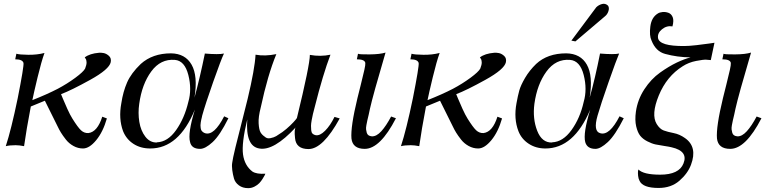

<svg xmlns="http://www.w3.org/2000/svg" viewBox="-20 -757 3990 997"><path d="M555 -434Q547 -397 448.5 -342.5Q350 -288 297 -268L306 -246Q315 -224 329.5 -192Q344 -160 356 -141Q384 -96 400.5 -80.5Q417 -65 439 -66Q486 -72 511 -151L535 -142Q515 -72 479.5 -29Q444 14 411 14Q385 14 361.5 1Q338 -12 322 -32.5Q306 -53 296.5 -68.5Q287 -84 280 -99L213 -234L140 -204Q117 -84 105 2Q80 -3 61 -3Q30 -3 10 2Q38 -83 72 -247Q105 -414 102 -430Q97 -449 59 -449L65 -478Q81 -473 127 -472.5Q173 -472 211 -482Q195 -438 175 -355Q155 -272 148 -237Q224 -267 280 -296Q329 -322 371 -353Q413 -384 422 -401Q430 -421 429.5 -434Q429 -447 424 -453L420 -459Q446 -479 494 -483Q504 -484 518 -481.5Q532 -479 545.5 -467Q559 -455 555 -434Z M1166 -143Q1122 -54 1084 -19Q1046 16 1019 16Q975 16 967 -19Q954 -64 992 -188Q909 14 760 14Q710 14 673 -10Q636 -34 619 -76Q595 -141 610 -221Q619 -281 640 -329Q661 -377 711 -425Q772 -480 868 -480Q942 -479 975 -421Q1008 -363 990 -250Q1018 -353 1044 -480L1043 -479Q1116 -473 1143 -479Q1128 -448 1087 -331.5Q1046 -215 1030 -157Q1030 -156 1028 -147.5Q1026 -139 1025 -135Q1024 -131 1022.5 -121.5Q1021 -112 1021 -106.5Q1021 -101 1022 -93Q1023 -85 1025.5 -80.5Q1028 -76 1033.5 -71.5Q1039 -67 1046 -65Q1092 -52 1144 -153ZM958 -228Q977 -293 958 -367.5Q939 -442 888 -446Q814 -452 765.5 -386Q717 -320 703 -218Q696 -170 703.5 -124Q711 -78 735 -47Q759 -16 795 -17V-18Q851 -20 894.5 -81.5Q938 -143 958 -228Z M1744 -142Q1657 17 1582 17Q1517 17 1512 -40Q1507 -87 1516 -96Q1401 28 1326 14Q1254 2 1264 -137Q1234 -13 1242 45Q1250 103 1291 134Q1313 148 1358 145Q1357 148 1354.5 153Q1352 158 1344 171Q1336 184 1326.5 194Q1317 204 1301.5 212Q1286 220 1269 220Q1240 220 1220.5 205.5Q1201 191 1195 170Q1189 149 1186 126Q1183 103 1186 87Q1188 69 1202.5 8.5Q1217 -52 1238.5 -134.5Q1260 -217 1266 -244Q1303 -399 1307 -473Q1356 -464 1415 -476Q1370 -367 1334 -199Q1321 -149 1323 -116.5Q1325 -84 1332.5 -70.5Q1340 -57 1355 -47Q1366 -36 1384 -39.5Q1402 -43 1414 -50Q1426 -57 1446 -71Q1468 -87 1487 -105.5Q1506 -124 1514.5 -134.5Q1523 -145 1522 -145Q1589 -420 1589 -472Q1644 -462 1696 -473Q1657 -371 1614 -200Q1608 -177 1605 -165Q1602 -153 1598.5 -133.5Q1595 -114 1595 -103.5Q1595 -93 1596 -81Q1597 -69 1603 -63Q1609 -57 1619 -55Q1641 -51 1668 -78Q1695 -105 1717 -150Z M2036 -143Q1954 16 1874 16Q1811 16 1805 -38Q1800 -98 1836 -247Q1841 -267 1853.5 -317Q1866 -367 1872 -394Q1878 -421 1877 -430Q1874 -449 1833 -449L1839 -478Q1844 -474 1898.5 -474.5Q1953 -475 1982 -484Q1916 -260 1901 -192Q1899 -180 1894.5 -161.5Q1890 -143 1887.5 -132Q1885 -121 1882.5 -107Q1880 -93 1881 -84.5Q1882 -76 1884.5 -67.5Q1887 -59 1893.5 -54.5Q1900 -50 1911 -49Q1935 -48 1960 -75.5Q1985 -103 2011 -152Z M2607 -434Q2599 -397 2500.5 -342.5Q2402 -288 2349 -268L2358 -246Q2367 -224 2381.5 -192Q2396 -160 2408 -141Q2436 -96 2452.5 -80.5Q2469 -65 2491 -66Q2538 -72 2563 -151L2587 -142Q2567 -72 2531.5 -29Q2496 14 2463 14Q2437 14 2413.5 1Q2390 -12 2374 -32.5Q2358 -53 2348.5 -68.5Q2339 -84 2332 -99L2265 -234L2192 -204Q2169 -84 2157 2Q2132 -3 2113 -3Q2082 -3 2062 2Q2090 -83 2124 -247Q2157 -414 2154 -430Q2149 -449 2111 -449L2117 -478Q2133 -473 2179 -472.5Q2225 -472 2263 -482Q2247 -438 2227 -355Q2207 -272 2200 -237Q2276 -267 2332 -296Q2381 -322 2423 -353Q2465 -384 2474 -401Q2482 -421 2481.5 -434Q2481 -447 2476 -453L2472 -459Q2498 -479 2546 -483Q2556 -484 2570 -481.5Q2584 -479 2597.5 -467Q2611 -455 2607 -434Z M3219 -143Q3174 -54 3136 -19Q3098 16 3072 16Q3029 16 3019 -19Q3007 -65 3045 -188Q2960 14 2812 14Q2763 14 2725.5 -10.5Q2688 -35 2672 -76Q2647 -141 2662 -221Q2669 -260 2676.5 -287Q2684 -314 2706.5 -352.5Q2729 -391 2764 -425Q2823 -480 2920 -480Q2995 -479 3027.5 -421Q3060 -363 3042 -250Q3071 -353 3096 -480L3095 -479Q3170 -473 3195 -479Q3181 -447 3140 -330Q3099 -213 3083 -157Q3059 -74 3098 -65Q3145 -52 3197 -153ZM3011 -228Q3030 -293 3011 -367.5Q2992 -442 2940 -446Q2866 -452 2817.5 -385.5Q2769 -319 2755 -218Q2745 -141 2769.5 -78Q2794 -15 2847 -17V-18Q2903 -20 2947.5 -81.5Q2992 -143 3011 -228ZM3137 -728Q3145 -717 3139.5 -699.5Q3134 -682 3121 -672L2968 -542L2947 -546L3076 -719Q3088 -731 3105.5 -736Q3123 -741 3137 -728Z M3690 -535 3671 -445Q3662 -446 3647.5 -447Q3633 -448 3594.5 -440.5Q3556 -433 3525 -413Q3442 -361 3401 -261.5Q3360 -162 3390 -113Q3406 -87 3426.5 -79.5Q3447 -72 3478 -66Q3509 -60 3537 -40Q3603 6 3568 99Q3551 144 3508 181.5Q3465 219 3400 219Q3318 219 3301 182Q3295 171 3293.5 156Q3292 141 3293 132L3295 123Q3321 150 3408 150Q3506 150 3529 92Q3555 28 3468 8Q3457 5 3430 1Q3403 -3 3384 -7Q3365 -11 3341.5 -23Q3318 -35 3304.5 -52Q3291 -69 3283.5 -101Q3276 -133 3282 -177Q3291 -240 3326 -293.5Q3361 -347 3407.5 -380Q3454 -413 3494 -432Q3534 -451 3566 -459Q3496 -460 3434 -477Q3385 -490 3363 -547Q3351 -572 3357 -619.5Q3363 -667 3396 -687Q3405 -693 3420.5 -694.5Q3436 -696 3451 -690.5Q3466 -685 3473 -668Q3480 -651 3472 -620Q3442 -625 3417.5 -605Q3393 -585 3397 -559Q3405 -517 3533 -518Q3557 -518 3596.5 -522.5Q3636 -527 3663 -531Z M3934 -143Q3852 16 3772 16Q3709 16 3703 -38Q3698 -98 3734 -247Q3739 -267 3751.5 -317Q3764 -367 3770 -394Q3776 -421 3775 -430Q3772 -449 3731 -449L3737 -478Q3742 -474 3796.5 -474.5Q3851 -475 3880 -484Q3814 -260 3799 -192Q3797 -180 3792.5 -161.5Q3788 -143 3785.5 -132Q3783 -121 3780.5 -107Q3778 -93 3779 -84.5Q3780 -76 3782.5 -67.5Q3785 -59 3791.5 -54.5Q3798 -50 3809 -49Q3833 -48 3858 -75.5Q3883 -103 3909 -152Z"/></svg>

Font: GFS Artemisia
Style: Italic
Weight: 400
Italic angle: -12°
Designer: Takis Katsoulidis and George D. Matthiopoulos
Foundry: George Matthiopoulos and Takis Katsoulidis
Version: Version 1.0